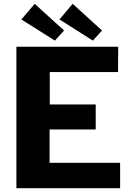

<svg xmlns="http://www.w3.org/2000/svg" viewBox="-20 -987 696 1007"><path d="M162 -967 92 -885 268 -774 316 -827ZM361 -967 292 -885 467 -774 515 -827ZM66 0H610V-133H240V-308H482V-439H241V-609H599L600 -742H66Z"/></svg>

Font: 18Franklin
Style: Bold
Weight: 700
Designer: Pablo Impallari, Rodrigo Fuenzalida (Modified by Dan O. Williams)
Version: Version 0.025;PS 000.025;hotconv 1.0.88;makeotf.lib2.5.64775